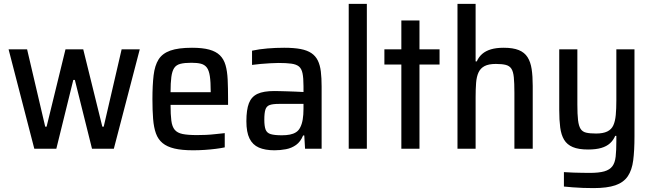

<svg xmlns="http://www.w3.org/2000/svg" viewBox="-20 -763 3345 985"><path d="M156 0 24 -510H119L212 -113H219L316 -510H407L505 -113H512L604 -510H697L564 0H452L364 -353H356L269 0Z M971 8Q913 8 875 -1Q837 -10 814 -29Q791 -48 780 -78.5Q769 -109 765.5 -153Q762 -197 762 -254Q762 -326 768 -376.5Q774 -427 793.5 -458Q813 -489 854 -503.5Q895 -518 965 -518Q1019 -518 1053.5 -508.5Q1088 -499 1108 -479.5Q1128 -460 1137 -429Q1146 -398 1148 -354.5Q1150 -311 1150 -255V-225H855Q855 -175 859 -144Q863 -113 876.5 -97Q890 -81 917 -75.5Q944 -70 991 -70Q1012 -70 1036 -71Q1060 -72 1085.5 -75Q1111 -78 1133 -80V-7Q1115 -3 1087.5 0.5Q1060 4 1030 6Q1000 8 971 8ZM1061 -271V-293Q1061 -343 1056.5 -372.5Q1052 -402 1041 -416.5Q1030 -431 1011 -436Q992 -441 962 -441Q927 -441 905.5 -435.5Q884 -430 873.5 -414Q863 -398 859 -368Q855 -338 855 -290H1080Z M1388 8Q1340 8 1308 -6Q1276 -20 1260 -52.5Q1244 -85 1244 -141Q1244 -200 1257 -233.5Q1270 -267 1301 -281.5Q1332 -296 1387 -296Q1398 -296 1415 -295.5Q1432 -295 1452.5 -294.5Q1473 -294 1495 -293Q1517 -292 1537 -291V-321Q1537 -363 1532 -387Q1527 -411 1513.5 -422Q1500 -433 1474.5 -436.5Q1449 -440 1409 -440Q1391 -440 1366.5 -438.5Q1342 -437 1317.5 -435Q1293 -433 1273 -430V-503Q1310 -511 1352.5 -514.5Q1395 -518 1438 -518Q1488 -518 1522 -511.5Q1556 -505 1577.5 -490.5Q1599 -476 1610.5 -452.5Q1622 -429 1626 -396Q1630 -363 1630 -319V0H1545L1541 -68H1535Q1522 -36 1499 -19.5Q1476 -3 1447 2.5Q1418 8 1388 8ZM1426 -69Q1449 -69 1467 -72.5Q1485 -76 1498.5 -84.5Q1512 -93 1520 -109Q1529 -126 1533 -150Q1537 -174 1537 -205V-230H1411Q1379 -230 1363 -224Q1347 -218 1341.5 -200.5Q1336 -183 1336 -149Q1336 -116 1342.5 -98.5Q1349 -81 1368.5 -75Q1388 -69 1426 -69Z M1769 0V-743H1862V0Z M2039 0V-432H1952V-510H2039V-658H2132V-510H2235V-432H2132V0Z M2327 0V-743H2420V-448H2426Q2436 -471 2454 -486.5Q2472 -502 2499 -510Q2526 -518 2564 -518Q2612 -518 2641.5 -506Q2671 -494 2686.5 -469.5Q2702 -445 2707.5 -408.5Q2713 -372 2713 -322V0H2619V-287Q2619 -337 2616 -366.5Q2613 -396 2603.5 -410.5Q2594 -425 2575 -430Q2556 -435 2524 -435Q2487 -435 2466 -424Q2445 -413 2435 -391.5Q2425 -370 2422.5 -338Q2420 -306 2420 -264V0Z M3025 202Q2998 202 2970.5 201Q2943 200 2918 198Q2893 196 2873 194V120Q2900 122 2922 122.5Q2944 123 2965 123.5Q2986 124 3005 124Q3053 124 3080.5 116Q3108 108 3121.5 90Q3135 72 3138.5 40.5Q3142 9 3142 -39V-66H3136Q3127 -44 3109.5 -28Q3092 -12 3064.5 -4Q3037 4 2997 4Q2948 4 2918.5 -8.5Q2889 -21 2874 -46Q2859 -71 2854 -109Q2849 -147 2849 -198V-510H2942V-226Q2942 -176 2945.5 -146.5Q2949 -117 2958.5 -102Q2968 -87 2987 -82.5Q3006 -78 3038 -78Q3074 -78 3095.5 -88.5Q3117 -99 3126.5 -120Q3136 -141 3139 -173Q3142 -205 3142 -248V-510H3235V-63Q3235 9 3228.5 59.5Q3222 110 3200.5 141.5Q3179 173 3137 187.5Q3095 202 3025 202Z"/></svg>

Font: Saira SemiCondensed Medium
Style: Regular
Weight: 500
Width: 4
Designer: Hector Gatti with collaboration of the Omnibus-Type team
Foundry: Omnibus-Type
Version: Version 1.101